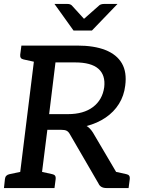

<svg xmlns="http://www.w3.org/2000/svg" viewBox="-20 -949 713 969"><path d="M72 0 161 -719H370Q455 -719 512 -696.5Q569 -674 595 -629.5Q621 -585 612 -517Q606 -466 580.5 -425Q555 -384 513 -355.5Q471 -327 417 -313Q426 -308 434 -299.5Q442 -291 449 -280L614 0H517Q487 0 477 -23L333 -271Q326 -284 316.5 -289Q307 -294 287 -294H219L182 0ZM228 -373H323Q402 -373 449.5 -409Q497 -445 506 -509Q513 -570 476.5 -602Q440 -634 359 -634H260ZM528 0 491 -98 551 -85ZM0 0 5 -46Q6 -56 12 -62Q18 -68 28 -70L99 -85L101 0ZM189 -719 167 -634 99 -649Q89 -651 85 -657Q81 -663 82 -673L88 -719ZM154 0 176 -85 244 -70Q254 -68 258 -62Q262 -56 261 -46L255 0ZM528 0 550 -85 618 -70Q628 -68 632 -62Q636 -56 635 -46L629 0ZM573 -929 444 -795H351L255 -929H321Q334 -929 342 -922L404 -854L481 -922Q484 -925 490.5 -927Q497 -929 504 -929Z"/></svg>

Font: Aleo Medium
Style: Italic
Weight: 500
Italic angle: -7°
Designer: Alessio Laiso
Foundry: Alessio Laiso
Version: Version 2.001;gftools[0.9.29]